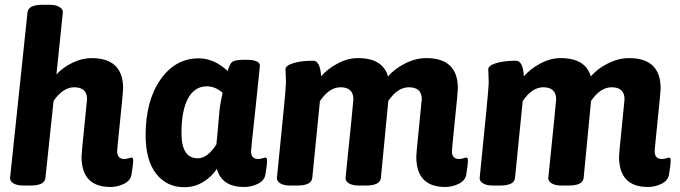

<svg xmlns="http://www.w3.org/2000/svg" viewBox="-20 -774 2846 803"><path d="M186 -754Q214 -754 228.5 -745Q243 -736 243 -723L216 -463Q243 -492 283 -511.5Q323 -531 363 -531Q495 -531 495 -404Q495 -392 482.5 -271Q470 -150 470 -142Q470 -109 500 -109Q508 -109 518 -112Q528 -115 529 -115Q537 -115 537 -104Q537 -85 530 -44Q526 -19 499 -5.5Q472 8 442 8Q321 8 321 -119Q321 -132 332.5 -242.5Q344 -353 344 -359Q344 -409 290 -409Q244 -409 204 -352L170 -30Q167 2 107 2H79Q51 2 36.5 -7Q22 -16 22 -29L95 -722Q98 -754 158 -754Z M1089 -115Q1097 -115 1097 -104Q1097 -85 1090 -44Q1086 -19 1059 -5.5Q1032 8 1002 8Q907 8 887 -68Q865 -34 829 -12.5Q793 9 751 9Q677 9 633 -47.5Q589 -104 589 -208Q589 -352 651 -441Q713 -530 811 -530Q876 -530 932 -477Q941 -507 951 -515Q961 -523 997 -524H1009Q1067 -524 1067 -499L1049 -325Q1030 -151 1030 -141Q1030 -109 1060 -109Q1068 -109 1078 -112Q1088 -115 1089 -115ZM901 -335Q902 -342 905.5 -359Q909 -376 911 -386Q880 -413 845 -413Q794 -413 766.5 -362.5Q739 -312 739 -217Q739 -112 807 -112Q848 -112 885 -170Q887 -188 890.5 -226.5Q894 -265 896.5 -295Q899 -325 901 -335Z M1929 -115Q1937 -115 1937 -104Q1937 -85 1930 -44Q1926 -19 1899 -5.5Q1872 8 1842 8Q1721 8 1721 -119Q1721 -132 1732.5 -242.5Q1744 -353 1744 -359Q1744 -409 1690 -409Q1643 -409 1604 -352L1573 -30Q1570 2 1510 2H1482Q1454 2 1439.5 -7Q1425 -16 1425 -29Q1458 -349 1458 -359Q1458 -409 1404 -409Q1357 -409 1318 -351L1286 -30Q1283 2 1223 2H1195Q1167 2 1152.5 -7Q1138 -16 1138 -29Q1176 -400 1176 -428Q1176 -441 1175 -459.5Q1174 -478 1174 -484Q1174 -500 1207 -510Q1240 -520 1290 -520Q1319 -520 1323 -455Q1350 -486 1392 -508.5Q1434 -531 1477 -531Q1581 -531 1603 -454Q1628 -485 1673 -508Q1718 -531 1763 -531Q1895 -531 1895 -404Q1895 -392 1882.5 -271Q1870 -150 1870 -142Q1870 -109 1900 -109Q1908 -109 1918 -112Q1928 -115 1929 -115Z M2777 -115Q2785 -115 2785 -104Q2785 -85 2778 -44Q2774 -19 2747 -5.5Q2720 8 2690 8Q2569 8 2569 -119Q2569 -132 2580.5 -242.5Q2592 -353 2592 -359Q2592 -409 2538 -409Q2491 -409 2452 -352L2421 -30Q2418 2 2358 2H2330Q2302 2 2287.5 -7Q2273 -16 2273 -29Q2306 -349 2306 -359Q2306 -409 2252 -409Q2205 -409 2166 -351L2134 -30Q2131 2 2071 2H2043Q2015 2 2000.5 -7Q1986 -16 1986 -29Q2024 -400 2024 -428Q2024 -441 2023 -459.5Q2022 -478 2022 -484Q2022 -500 2055 -510Q2088 -520 2138 -520Q2167 -520 2171 -455Q2198 -486 2240 -508.5Q2282 -531 2325 -531Q2429 -531 2451 -454Q2476 -485 2521 -508Q2566 -531 2611 -531Q2743 -531 2743 -404Q2743 -392 2730.5 -271Q2718 -150 2718 -142Q2718 -109 2748 -109Q2756 -109 2766 -112Q2776 -115 2777 -115Z"/></svg>

Font: Asap
Style: Bold Italic
Weight: 700
Italic angle: -6°
Designer: Pablo Cosgaya
Foundry: Pablo Cosgaya
Version: Version 1.007;PS 001.007;hotconv 1.0.70;makeotf.lib2.5.58329